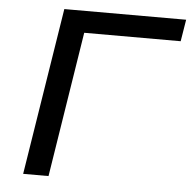

<svg xmlns="http://www.w3.org/2000/svg" viewBox="-51 -756 804 807"><g transform="rotate(5 351.0 -352.5)"><path d="M76 0 188 -705H702L687 -613H280L183 0Z"/></g></svg>

Font: Nunito Sans 7pt SemiExpanded Medium
Style: Italic
Weight: 500
Width: 6
Italic angle: -9°
Designer: Vernon Adams
Foundry: Vernon Adams
Version: Version 3.101;gftools[0.9.27]